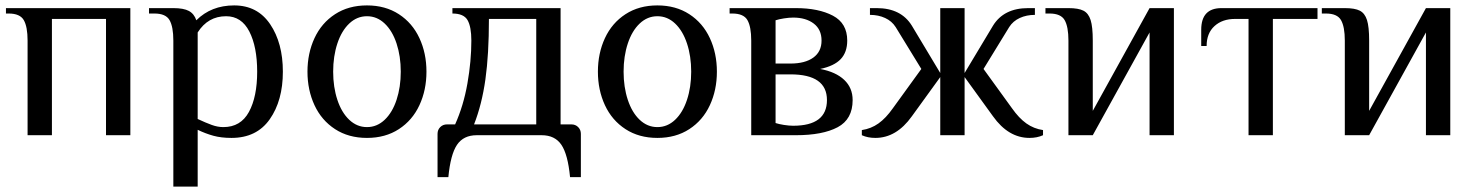

<svg xmlns="http://www.w3.org/2000/svg" viewBox="-20 -500 5455 710"><path d="M82 -350Q82 -401 68 -425.5Q54 -450 12 -450H2V-470H462V0H372V-430H172V0H82Z M621 -350Q621 -401 607 -425.5Q593 -450 551 -450H531V-470H621Q659 -470 678.5 -459.5Q698 -449 706 -425Q761 -480 846 -480Q932 -480 979 -410.5Q1026 -341 1026 -235Q1026 -128 977.5 -59Q929 10 836 10Q798 10 769 2Q740 -6 711 -20V190H621ZM931 -235Q931 -327 902 -383.5Q873 -440 816 -440Q749 -440 711 -380V-60Q741 -46 763 -38Q785 -30 806 -30Q870 -30 900.5 -86Q931 -142 931 -235Z M1117 -235Q1117 -303 1143 -359Q1169 -415 1219 -447.5Q1269 -480 1337 -480Q1405 -480 1455 -447.5Q1505 -415 1531 -359Q1557 -303 1557 -235Q1557 -167 1531 -111Q1505 -55 1455 -22.5Q1405 10 1337 10Q1269 10 1219 -22.5Q1169 -55 1143 -111Q1117 -167 1117 -235ZM1462 -235Q1462 -292 1446.5 -339Q1431 -386 1402.5 -413Q1374 -440 1337 -440Q1300 -440 1271.5 -413Q1243 -386 1227.5 -339Q1212 -292 1212 -235Q1212 -178 1227.5 -131Q1243 -84 1271.5 -57Q1300 -30 1337 -30Q1374 -30 1402.5 -57Q1431 -84 1446.5 -131Q1462 -178 1462 -235Z M1598 -5Q1598 -20 1608 -30Q1618 -40 1633 -40H1663Q1694 -109 1708.5 -191.5Q1723 -274 1723 -350Q1723 -401 1709 -425.5Q1695 -450 1653 -450V-470H2053V-40H2093Q2108 -40 2118 -30Q2128 -20 2128 -5V155H2088Q2080 71 2056 35.5Q2032 0 1983 0H1743Q1694 0 1670 35.5Q1646 71 1638 155H1598ZM1963 -40V-430H1788Q1788 -299 1775 -206.5Q1762 -114 1733 -40Z M2191 -235Q2191 -303 2217 -359Q2243 -415 2293 -447.5Q2343 -480 2411 -480Q2479 -480 2529 -447.5Q2579 -415 2605 -359Q2631 -303 2631 -235Q2631 -167 2605 -111Q2579 -55 2529 -22.5Q2479 10 2411 10Q2343 10 2293 -22.5Q2243 -55 2217 -111Q2191 -167 2191 -235ZM2536 -235Q2536 -292 2520.5 -339Q2505 -386 2476.5 -413Q2448 -440 2411 -440Q2374 -440 2345.5 -413Q2317 -386 2301.5 -339Q2286 -292 2286 -235Q2286 -178 2301.5 -131Q2317 -84 2345.5 -57Q2374 -30 2411 -30Q2448 -30 2476.5 -57Q2505 -84 2520.5 -131Q2536 -178 2536 -235Z M2758 -350Q2758 -401 2744 -425.5Q2730 -450 2688 -450H2678V-470H2923Q3007 -470 3060 -442Q3113 -414 3113 -350Q3113 -307 3089 -281.5Q3065 -256 3013 -245Q3071 -234 3102 -204.5Q3133 -175 3133 -130Q3133 -59 3077.5 -29.5Q3022 0 2923 0H2758ZM2903 -265Q2957 -265 2987.5 -287Q3018 -309 3018 -350Q3018 -391 2989 -413Q2960 -435 2913 -435Q2898 -435 2879 -432Q2860 -429 2848 -425V-265ZM3038 -130Q3038 -225 2903 -225H2848V-45Q2860 -41 2879 -38Q2898 -35 2913 -35Q3038 -35 3038 -130Z M3167 0V-19Q3201 -24 3228.5 -43.5Q3256 -63 3282 -100L3387 -245L3292 -400Q3278 -422 3253 -433.5Q3228 -445 3197 -445V-470H3222Q3312 -470 3352 -405L3457 -230V-470H3547V-230L3652 -405Q3692 -470 3782 -470H3807V-445Q3776 -445 3751 -433.5Q3726 -422 3712 -400L3617 -245L3722 -100Q3748 -63 3775.5 -43.5Q3803 -24 3837 -19V0Q3815 10 3787 10Q3709 10 3652 -70L3547 -215V0H3457V-215L3352 -70Q3295 10 3217 10Q3189 10 3167 0Z M3931 -350Q3931 -401 3917 -425.5Q3903 -450 3861 -450H3846V-470H3931Q3968 -470 3986.5 -460.5Q4005 -451 4013 -426Q4021 -401 4021 -350V-90L4231 -470H4321V0H4231V-380L4021 0H3931Z M4597 -430H4547Q4500 -430 4471 -403.5Q4442 -377 4442 -330H4422V-390Q4422 -470 4497 -470H4852V-430H4687V0H4597Z M4953 -350Q4953 -401 4939 -425.5Q4925 -450 4883 -450H4868V-470H4953Q4990 -470 5008.5 -460.5Q5027 -451 5035 -426Q5043 -401 5043 -350V-90L5253 -470H5343V0H5253V-380L5043 0H4953Z"/></svg>

Font: El Messiri
Style: Regular
Weight: 400
Designer: Mohamed Gaber
Foundry: Kief Type Foundry
Version: Version 2.006